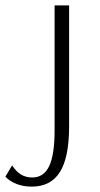

<svg xmlns="http://www.w3.org/2000/svg" viewBox="-90 -510 373 714"><path d="M-70 147 -45 105Q-30 128 -12 139Q6 150 30 150Q73 150 93 107.5Q113 65 113 -25V-490H167V-40Q167 75 133 129.5Q99 184 28 184Q-2 184 -27.5 174.5Q-53 165 -70 147Z"/></svg>

Font: Fahkwang ExtraLight
Style: Regular
Weight: 275
Designer: Suppakit Chalermlarp | Katatrad Co.,Ltd.
Foundry: Cadson Demak Co.,Ltd.
Version: Version 1.000; ttfautohint (v1.6)